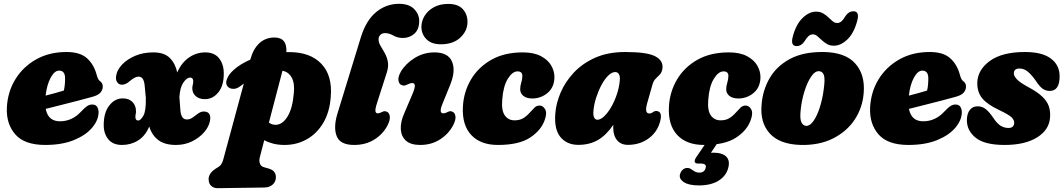

<svg xmlns="http://www.w3.org/2000/svg" viewBox="-20 -747 5573 1006"><path d="M496.5 -159.5Q496.5 -118.5 463.5 -78.8Q430.5 -39 367.8 -13.2Q305 12.5 217 12.5Q108.5 12.5 60.2 -42.8Q12 -98 16 -183.5Q20 -265 60 -330.8Q100 -396.5 168.8 -435.5Q237.5 -474.5 328.5 -474.5Q399.5 -474.5 435.8 -441.8Q472 -409 486 -356.5Q493 -330 502.5 -323Q518.5 -312.5 518.5 -293.5Q518.5 -276.5 506.5 -262Q494.5 -247.5 461.5 -239Q431.5 -230.5 390 -219.8Q348.5 -209 303.8 -197.8Q259 -186.5 219.5 -176.5Q232 -111.5 294 -111.5Q358 -111.5 404.5 -162Q425 -184 439 -192.5Q453 -201 469 -199Q484 -197 490.2 -185.2Q496.5 -173.5 496.5 -159.5ZM289.5 -377Q265.5 -377 245.5 -340Q225.5 -303 219 -246Q244.5 -252.5 269.8 -259.5Q295 -266.5 314.5 -272.5Q321 -298.5 321 -336.5Q321 -377 289.5 -377Z M744 -230.5H744.5L738 -298Q734 -345.5 706 -345.5Q697.5 -345.5 686.2 -340.2Q675 -335 660 -322Q633.5 -298.5 609.5 -304.5Q597.5 -308.5 591.2 -321.2Q585 -334 589.5 -354.5Q594.5 -382 620.2 -409.2Q646 -436.5 688 -454.5Q730 -472.5 784 -472.5Q841 -472.5 870.2 -442.8Q899.5 -413 908.5 -367Q930.5 -418 969.5 -445.2Q1008.5 -472.5 1055.5 -472.5Q1104 -472.5 1128.5 -440.8Q1153 -409 1152.5 -360.5Q1152.5 -298 1123.8 -262.8Q1095 -227.5 1053.5 -227.5Q1022.5 -227.5 1005 -243.8Q987.5 -260 987.5 -284.5Q987.5 -293 990 -302.5Q992.5 -312 992.5 -320.5Q992.5 -340.5 976.5 -340.5Q958.5 -340.5 940.8 -314.5Q923 -288.5 920 -238L925 -171Q928.5 -121 959 -121Q971.5 -121 981 -126Q990.5 -131 1004 -142Q1022.5 -157 1034.5 -160.8Q1046.5 -164.5 1061 -161Q1075 -157 1079.5 -143.5Q1084 -130 1079.5 -111Q1074 -82.5 1049.5 -54Q1025 -25.5 986.8 -6.5Q948.5 12.5 902 12.5Q843.5 12.5 809.8 -12.8Q776 -38 762 -84Q741.5 -35 703.8 -11.2Q666 12.5 619.5 12.5Q571 12.5 546.8 -18Q522.5 -48.5 523.5 -95Q524 -158 553 -194.8Q582 -231.5 623 -231.5Q656 -231.5 674.2 -212.5Q692.5 -193.5 692.5 -164.5Q692.5 -155.5 691 -149Q689.5 -142.5 689.5 -134Q689.5 -115.5 704 -115.5Q716.5 -115.5 731 -140.5Q745.5 -165.5 744 -230.5Z M1238.5 -295Q1220.5 -281 1201.8 -281.5Q1183 -282 1172.5 -294Q1160 -308.5 1169 -332.5Q1178 -356.5 1202 -378.5Q1237 -411 1291.5 -434.5L1292.5 -438Q1307 -491 1339.2 -520.8Q1371.5 -550.5 1418 -550.5Q1485 -550.5 1480.5 -474Q1488 -474 1495.5 -474Q1605.5 -474 1664 -412.5Q1722.5 -351 1713 -240Q1707.5 -160 1674 -103.5Q1640.5 -47 1587.5 -17.2Q1534.5 12.5 1471 12.5Q1439 12.5 1412.2 5.8Q1385.5 -1 1364.5 -12.5L1341.5 76.5Q1336.5 95 1341.8 110Q1347 125 1364.5 129.5L1389 136.5Q1409 142.5 1417.2 154.2Q1425.5 166 1425.5 179.5Q1426 204.5 1409 219.8Q1392 235 1365.5 235.5L1119.5 239Q1100 239 1086.5 226.8Q1073 214.5 1073 191Q1073 176 1083.2 161Q1093.5 146 1120 130.5Q1134 122.5 1140.2 112Q1146.5 101.5 1150 88L1257.5 -309Q1248 -302.5 1238.5 -295ZM1422.5 -93Q1459.5 -92.5 1486.2 -135.8Q1513 -179 1519.5 -258.5Q1525 -311.5 1508 -341.2Q1491 -371 1460 -376L1389 -105Q1403 -93.5 1422.5 -93Z M2070.5 -727Q2123 -727 2149.8 -699.8Q2176.5 -672.5 2176.5 -637Q2176.5 -593 2151.2 -570.5Q2126 -548 2090.5 -548Q2063.5 -548 2041 -560.8Q2018.5 -573.5 1998.5 -573.5Q1981.5 -573.5 1972.5 -564.2Q1963.5 -555 1963.5 -540.5Q1963.5 -524 1973.8 -507Q1984 -490 1995.5 -469.8Q2007 -449.5 2012 -424.8Q2017 -400 2007 -368L1956 -209Q1945 -175 1947.2 -164Q1949.5 -153 1959.5 -153Q1968 -153 1980 -159.5Q1994.5 -168 2007 -161.5Q2019 -157 2022.2 -138.5Q2025.5 -120 2010.5 -90Q1986.5 -44 1941.2 -15.8Q1896 12.5 1835.5 12.5Q1762.5 12.5 1744.2 -33.5Q1726 -79.5 1748 -151.5L1871 -552.5Q1898.5 -641 1951.2 -684Q2004 -727 2070.5 -727Z M2290.5 -515Q2240.5 -515 2214.5 -541.2Q2188.5 -567.5 2188 -606Q2188 -636.5 2204.8 -664Q2221.5 -691.5 2253 -709Q2284.5 -726.5 2329 -726.5Q2380 -726.5 2404.8 -699.2Q2429.5 -672 2429.5 -632Q2429.5 -585.5 2392 -550.2Q2354.5 -515 2290.5 -515ZM2299 -204.5Q2277.5 -153 2302.5 -153Q2312 -153 2325.5 -160Q2339.5 -168 2350.5 -161.5Q2363 -157 2366.2 -138.5Q2369.5 -120 2354 -90Q2329.5 -44 2284.5 -15.8Q2239.5 12.5 2182 12.5Q2132 12.5 2107 -10Q2082 -32.5 2080 -70Q2078 -107.5 2097.5 -152L2141.5 -255Q2154.5 -286.5 2153.5 -299.2Q2152.5 -312 2138.5 -312Q2130.5 -312 2114 -304Q2097.5 -295 2085 -301Q2071 -305.5 2067.8 -324.5Q2064.5 -343.5 2080.5 -372Q2106 -414.5 2153.2 -443.5Q2200.5 -472.5 2256.5 -472.5Q2328 -472.5 2348.5 -424Q2369 -375.5 2338 -300.5Z M2691.5 -373Q2664.5 -373 2640.5 -333.8Q2616.5 -294.5 2611.5 -225Q2606.5 -168 2625 -142.2Q2643.5 -116.5 2676 -116.5Q2702 -116.5 2720 -126.8Q2738 -137 2755.5 -156.5Q2769.5 -172 2780.5 -183Q2791.5 -194 2807.5 -194Q2825 -194 2836.2 -174.5Q2847.5 -155 2834 -118Q2815 -63.5 2756.5 -25.5Q2698 12.5 2589 12.5Q2497.5 12.5 2448.8 -40Q2400 -92.5 2405.5 -189Q2409.5 -265 2447.2 -329.5Q2485 -394 2553.5 -433.2Q2622 -472.5 2719 -472.5Q2777 -472.5 2814 -453Q2851 -433.5 2868.2 -403.5Q2885.5 -373.5 2885 -341.5Q2884 -289.5 2849.2 -260.2Q2814.5 -231 2768.5 -231Q2739 -231 2722 -244.8Q2705 -258.5 2705.5 -281Q2706 -298 2711.2 -314.2Q2716.5 -330.5 2717 -349Q2717 -373 2691.5 -373Z M3370.5 -204.5Q3356 -152.5 3382 -152.5Q3389.5 -152.5 3394 -155Q3398.5 -157.5 3405.5 -162Q3416.5 -168 3426.5 -164Q3439 -161.5 3442.2 -146Q3445.5 -130.5 3435.5 -99.5Q3418 -48 3373.2 -18Q3328.5 12 3270.5 12Q3233 12 3213 -12.5Q3193 -37 3193 -79Q3193 -86 3193.5 -93Q3157 -39 3113 -13.5Q3069 12 3010 12Q2951 12 2917 -28.2Q2883 -68.5 2889.5 -152Q2893.5 -205.5 2917.5 -262Q2941.5 -318.5 2986.8 -366.8Q3032 -415 3099 -444.8Q3166 -474.5 3256.5 -474.5Q3371 -474.5 3413.5 -451.8Q3456 -429 3451 -389Q3448 -367.5 3437.5 -356.8Q3427 -346 3415.5 -334.8Q3404 -323.5 3398 -301.5ZM3090 -172.5Q3086.5 -143 3093 -131.2Q3099.5 -119.5 3110 -119.5Q3126.5 -119.5 3145.8 -137.8Q3165 -156 3182.5 -186.2Q3200 -216.5 3212.2 -253.2Q3224.5 -290 3227.5 -326.5Q3229.5 -346.5 3223 -358Q3216.5 -369.5 3203.5 -369.5Q3186 -369.5 3167.2 -351.2Q3148.5 -333 3132.5 -303.5Q3116.5 -274 3105 -239.5Q3093.5 -205 3090 -172.5Z M3771 -373Q3744 -373 3720 -333.8Q3696 -294.5 3691 -225Q3686 -168 3704.5 -142.2Q3723 -116.5 3755.5 -116.5Q3781.5 -116.5 3799.5 -126.8Q3817.5 -137 3835 -156.5Q3849 -172 3860 -183Q3871 -194 3887 -194Q3904.5 -194 3915.8 -174.5Q3927 -155 3913.5 -118Q3894.5 -63.5 3836 -25.5Q3777.5 12.5 3668.5 12.5Q3577 12.5 3528.2 -40Q3479.5 -92.5 3485 -189Q3489 -265 3526.8 -329.5Q3564.5 -394 3633 -433.2Q3701.5 -472.5 3798.5 -472.5Q3856.5 -472.5 3893.5 -453Q3930.5 -433.5 3947.8 -403.5Q3965 -373.5 3964.5 -341.5Q3963.5 -289.5 3928.8 -260.2Q3894 -231 3848 -231Q3818.5 -231 3801.5 -244.8Q3784.5 -258.5 3785 -281Q3785.5 -298 3790.8 -314.2Q3796 -330.5 3796.5 -349Q3796.5 -373 3771 -373ZM3686.5 -9H3746.5L3705 53.5Q3710.5 53 3717 53Q3765 53 3785.5 73.8Q3806 94.5 3795.5 133.5Q3784.5 175 3744.8 199.8Q3705 224.5 3642 224.5Q3588 224.5 3562.2 206.8Q3536.5 189 3543 166Q3547 151 3557.5 142Q3568 133 3581 133Q3590.5 133 3597.2 136.8Q3604 140.5 3610.5 145.5Q3626.5 157.5 3645 157.5Q3671 157.5 3677.5 132.5Q3683.5 110 3652 110H3637.5Q3621.5 110 3620 100Q3618.5 90 3629.5 74.5Z M4296.5 -474.5Q4409 -472.5 4461 -414.5Q4513 -356.5 4505.5 -261.5Q4500 -184 4458.8 -121.2Q4417.5 -58.5 4345.5 -22Q4273.5 14.5 4176 12.5Q4065 9.5 4013.2 -47.8Q3961.5 -105 3970.5 -199Q3976 -273.5 4012.2 -336.8Q4048.5 -400 4118.8 -438Q4189 -476 4296.5 -474.5ZM4204 -87.5Q4223.5 -86.5 4242.2 -113Q4261 -139.5 4275.5 -184.5Q4290 -229.5 4296.5 -283Q4303.5 -335 4296.8 -353.8Q4290 -372.5 4272 -374Q4250 -375.5 4229.8 -345.2Q4209.5 -315 4195 -268.2Q4180.5 -221.5 4175.5 -173.5Q4170 -125.5 4178.8 -107Q4187.5 -88.5 4204 -87.5ZM4349.5 -507.5Q4328 -507.5 4312.8 -516.5Q4297.5 -525.5 4285.2 -537.2Q4273 -549 4262 -558Q4251 -567 4239 -567Q4226.5 -567 4216.2 -557.8Q4206 -548.5 4194.5 -529.5Q4178.5 -505.5 4154 -505.5Q4120.5 -505.5 4134 -556Q4151 -619.5 4185.2 -652.8Q4219.5 -686 4256 -686Q4277 -686 4292.5 -677Q4308 -668 4320 -656.2Q4332 -644.5 4343 -635.5Q4354 -626.5 4366.5 -626.5Q4379.5 -626.5 4389.8 -636Q4400 -645.5 4411 -664.5Q4427.5 -688 4451.5 -688Q4485 -688 4471.5 -638Q4454.5 -573.5 4420 -540.5Q4385.5 -507.5 4349.5 -507.5Z M5019.5 -159.5Q5019.5 -118.5 4986.5 -78.8Q4953.5 -39 4890.8 -13.2Q4828 12.5 4740 12.5Q4631.5 12.5 4583.2 -42.8Q4535 -98 4539 -183.5Q4543 -265 4583 -330.8Q4623 -396.5 4691.8 -435.5Q4760.5 -474.5 4851.5 -474.5Q4922.5 -474.5 4958.8 -441.8Q4995 -409 5009 -356.5Q5016 -330 5025.5 -323Q5041.5 -312.5 5041.5 -293.5Q5041.5 -276.5 5029.5 -262Q5017.5 -247.5 4984.5 -239Q4954.5 -230.5 4913 -219.8Q4871.5 -209 4826.8 -197.8Q4782 -186.5 4742.5 -176.5Q4755 -111.5 4817 -111.5Q4881 -111.5 4927.5 -162Q4948 -184 4962 -192.5Q4976 -201 4992 -199Q5007 -197 5013.2 -185.2Q5019.5 -173.5 5019.5 -159.5ZM4812.5 -377Q4788.5 -377 4768.5 -340Q4748.5 -303 4742 -246Q4767.5 -252.5 4792.8 -259.5Q4818 -266.5 4837.5 -272.5Q4844 -298.5 4844 -336.5Q4844 -377 4812.5 -377Z M5264.5 -76.5Q5279.5 -76.5 5286.8 -84.2Q5294 -92 5294 -103.5Q5294 -119.5 5279.2 -133.2Q5264.5 -147 5215 -170.5Q5153.5 -199.5 5126.8 -231.5Q5100 -263.5 5100.5 -313.5Q5102.5 -381.5 5166.8 -428Q5231 -474.5 5350.5 -474.5Q5441 -474.5 5486.5 -440Q5532 -405.5 5532 -347.5Q5532 -270.5 5480 -270.5Q5459.5 -270.5 5443.2 -282Q5427 -293.5 5407 -324Q5386.5 -353.5 5366.2 -370.8Q5346 -388 5321.5 -388Q5292 -388 5292 -361.5Q5293 -347.5 5308.8 -330.8Q5324.5 -314 5369 -290Q5417.5 -264 5442.5 -239.5Q5467.5 -215 5475.8 -189Q5484 -163 5482 -133Q5478 -67 5414.2 -27.2Q5350.5 12.5 5244 12.5Q5139.5 12.5 5092.8 -24.8Q5046 -62 5046 -117.5Q5046.5 -152 5061.5 -171Q5076.5 -190 5102.5 -190Q5127.5 -190 5146.2 -174.2Q5165 -158.5 5183 -131.5Q5204.5 -99 5223.5 -87.8Q5242.5 -76.5 5264.5 -76.5Z"/></svg>

Font: Fraunces 72pt SuperSoft Black
Style: Italic
Weight: 900
Italic angle: -16°
Version: Version 1.000;[b76b70a41]